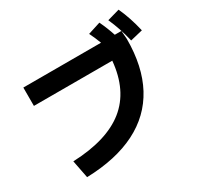

<svg xmlns="http://www.w3.org/2000/svg" viewBox="-176 -1023 1290 1257"><g transform="rotate(-30 469.0 -394.5)"><path d="M662.6 -549.8H70.3V-688.5H657.7Q638.7 -737.3 619.1 -777.3L713.9 -807.6Q741.7 -749.5 761.7 -688.5H811.5L816.4 -625Q816.4 -417.5 739.5 -273.9Q662.6 -130.4 511.2 -54.2Q359.9 22 138.7 28.3L112.3 -106.4Q371.6 -116.7 507.3 -225.8Q643.1 -335 662.6 -549.8ZM772.5 -792 865.2 -818.4Q886.2 -772.5 901.6 -726.1Q917 -679.7 929.7 -625L835.9 -602.5Q822.8 -657.7 807.6 -702.4Q792.5 -747.1 772.5 -792Z"/></g></svg>

Font: Pretendard JP ExtraBold
Style: Regular
Weight: 800
Designer: Base glyphs from Inter by Rasmus Andersson; Hangeul glyphs from Noto Sans CJK(Source Han Sans) by Jang Soo-young and Kan
Foundry: Kil Hyung-jin
Version: Version 1.309